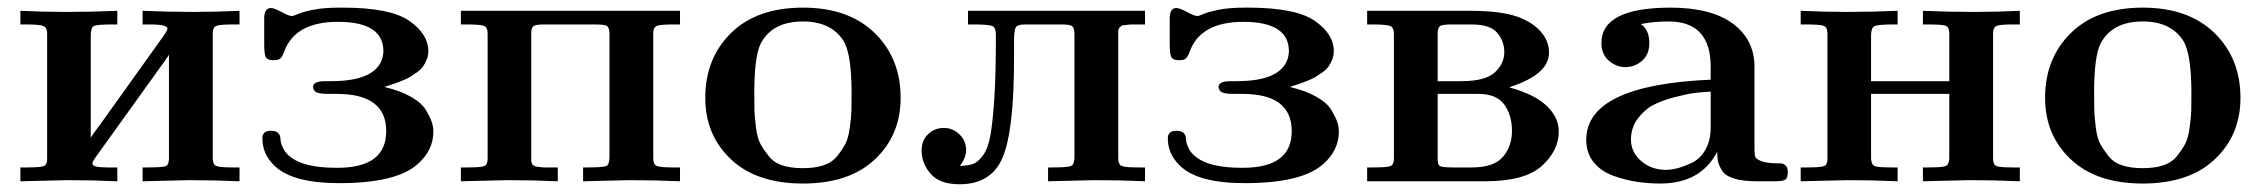

<svg xmlns="http://www.w3.org/2000/svg" viewBox="-20 -473 5899 501"><path d="M33.2 0V-36.1H49.8Q86.9 -36.1 95 -40Q103 -43.9 103 -58.1V-384.8Q103 -400.9 93.5 -405Q84 -409.2 47.9 -409.2H33.2V-444.8Q93.3 -441.9 153.8 -441.9Q219.7 -441.9 286.1 -444.8V-409.2H272Q231 -409.2 223.9 -404.5Q216.8 -399.9 216.8 -378.9V-113.8Q224.6 -126 241.2 -147.9L407.2 -379.9Q417 -394 417 -397.9Q417 -409.2 372.1 -409.2H352.1V-444.8Q418 -441.9 483.9 -441.9Q544.9 -441.9 605 -444.8V-409.2H587.9Q551.8 -409.2 543.5 -405Q535.2 -400.9 535.2 -387.2V-60.1Q535.2 -43.9 544.2 -40Q553.2 -36.1 587.9 -36.1H605V0Q539.1 -2.9 473.1 -2.9Q463.4 -2.9 352.1 0V-36.1H361.8Q404.8 -36.1 412.8 -39.6Q420.9 -43 420.9 -60.1V-330.1Q413.1 -317.9 397 -295.9L231 -64.9Q221.2 -51.8 221.2 -45.9Q221.2 -36.1 258.8 -36.1H286.1V0Q220.2 -2.9 154.8 -2.9Q144 -2.9 33.2 0Z M664.6 -111.8Q664.6 -131.8 686.5 -131.8Q700.7 -131.8 706.3 -125.5Q711.9 -119.1 711.9 -110.1Q711.9 -101.1 718.3 -87.2Q724.6 -73.2 739.7 -62Q775.9 -35.2 856.4 -35.2H860.8Q987.8 -35.2 987.8 -130.9Q987.8 -228 858.9 -228H834.5Q807.6 -228 800.8 -235.8Q796.9 -241.7 796.9 -246.1Q796.9 -261.2 828.6 -261.2H843.8Q962.9 -261.2 978.5 -324.2Q980.5 -334 980.5 -338.9Q980.5 -416 861.8 -416Q748 -416 720.7 -335.9Q715.8 -323.7 710.7 -319.8Q705.6 -315.9 693.8 -315.9Q677.7 -315.9 673.6 -324Q669.4 -332 669.4 -357.9V-424.8Q669.4 -451.7 686.5 -452.1Q695.3 -452.1 714.6 -441.7Q733.9 -431.2 741.7 -431.2Q745.6 -431.2 757.6 -436.5Q769.5 -441.9 797.1 -447.5Q824.7 -453.1 867.7 -453.1H873.5Q998.5 -453.1 1048.1 -418.5Q1097.7 -383.8 1097.7 -339.8Q1097.7 -328.6 1093.8 -318.4Q1089.8 -308.1 1084.2 -300Q1078.6 -292 1068.1 -284.4Q1057.6 -276.9 1050.5 -272.5Q1043.5 -268.1 1030.5 -262.9Q1017.6 -257.8 1012.2 -255.9Q1006.8 -253.9 994.6 -250L982.9 -246.1Q1024.9 -236.3 1052.7 -220.2Q1080.6 -204.1 1091.6 -185.5Q1102.5 -167 1106.7 -154.5Q1110.8 -142.1 1110.8 -129.9Q1110.8 -80.1 1068.8 -43.9Q1012.7 4.9 865.7 4.9Q740.7 4.9 694.8 -42Q664.6 -71.8 664.6 -111.8Z M1182.6 0V-36.1H1199.2Q1236.3 -36.1 1244.4 -40Q1252.4 -43.9 1252.4 -58.1V-384.8Q1252.4 -401.9 1242.9 -405.5Q1233.4 -409.2 1197.3 -409.2H1182.6V-444.8H1754.4V-409.2H1736.3Q1701.2 -409.2 1692.9 -405Q1684.6 -400.9 1684.6 -387.2V-60.1Q1684.6 -43.9 1693.6 -40Q1702.6 -36.1 1737.3 -36.1H1754.4V0Q1688.5 -2.9 1622.6 -2.9Q1612.8 -2.9 1501.5 0V-36.1H1511.2Q1554.2 -36.1 1562.3 -40Q1570.3 -43.9 1570.3 -64V-388.2Q1569.3 -402.3 1563 -405.8Q1556.6 -409.2 1529.3 -409.2H1399.4Q1377.4 -409.2 1371.8 -404.5Q1366.2 -399.9 1366.2 -386.2V-67.9Q1366.2 -64.9 1366.2 -59.6Q1366.2 -54.2 1366.2 -53Q1366.2 -51.8 1367.4 -47.9Q1368.7 -43.9 1369.6 -43.5Q1370.6 -43 1373.5 -40.5Q1376.5 -38.1 1379.9 -38.1Q1383.3 -38.1 1388.9 -37.1Q1394.5 -36.1 1400.9 -36.1Q1407.2 -36.1 1417.5 -36.1H1435.5V0Q1369.6 -2.9 1304.2 -2.9Q1293.5 -2.9 1182.6 0Z M1820.3 -217.8Q1820.3 -320.8 1887.7 -387Q1955.1 -453.1 2075.2 -453.1Q2194.3 -453.1 2262.2 -387Q2330.1 -320.8 2330.1 -217.8Q2330.1 -120.6 2263.2 -57.4Q2196.3 5.9 2075.2 5.9Q1954.1 5.9 1887.2 -57.4Q1820.3 -120.6 1820.3 -217.8ZM1948.2 -229Q1948.2 -199.2 1948.7 -183.6Q1949.2 -168 1952.6 -140.4Q1956.1 -112.8 1964.1 -97.9Q1972.2 -83 1985.6 -65.9Q1999 -48.8 2021.5 -41.5Q2043.9 -34.2 2075 -34.2Q2106 -34.2 2128.4 -41.5Q2150.9 -48.8 2164.6 -65.9Q2178.2 -83 2186 -97.9Q2193.8 -112.8 2197.5 -140.4Q2201.2 -168 2201.7 -183.6Q2202.1 -199.2 2202.1 -229Q2202.1 -332 2181.2 -366.2Q2148.9 -417 2075.2 -417Q1995.1 -417 1964.8 -358.9Q1948.2 -325.2 1948.2 -229Z M2384.8 -80.1Q2384.8 -106.9 2401.9 -123Q2418.9 -139.2 2442.9 -139.2Q2465.8 -139.2 2483.4 -122.6Q2501 -106 2501 -81.1Q2501 -62 2484.9 -40Q2507.8 -41 2519.8 -45.4Q2531.7 -49.8 2545.2 -67.9Q2558.6 -85.9 2564.7 -121.6Q2570.8 -157.2 2574.7 -218.5Q2578.6 -279.8 2578.6 -374V-381.8Q2578.6 -399.9 2570.3 -404.5Q2562 -409.2 2522 -409.2H2505.9V-444.8H2967.8V-409.2H2951.7Q2941.9 -409.2 2934.3 -409.2Q2926.8 -409.2 2921.4 -408.2Q2916 -407.2 2911.9 -407.2Q2907.7 -407.2 2905.3 -404.5Q2902.8 -401.9 2901.4 -401.4Q2899.9 -400.9 2898.9 -397Q2897.9 -393.1 2897.9 -392.1Q2897.9 -391.1 2897.9 -385Q2897.9 -378.9 2897.9 -377V-60.1Q2897.9 -43.9 2907 -40Q2916 -36.1 2950.7 -36.1H2967.8V0Q2901.9 -2.9 2835.9 -2.9Q2826.2 -2.9 2714.8 0V-36.1H2728Q2768.1 -36.1 2775.9 -40.5Q2783.7 -44.9 2783.7 -63V-382.8Q2783.7 -399.9 2777.8 -404.5Q2772 -409.2 2751 -409.2H2654.8Q2635.7 -409.2 2630.9 -402.1Q2626 -395 2626 -367.2V-319.8Q2626 -132.8 2596.4 -62.5Q2566.9 7.8 2483.9 7.8Q2432.1 7.8 2408.4 -19.5Q2384.8 -46.9 2384.8 -80.1Z M3027.3 -111.8Q3027.3 -131.8 3049.3 -131.8Q3063.5 -131.8 3069.1 -125.5Q3074.7 -119.1 3074.7 -110.1Q3074.7 -101.1 3081.1 -87.2Q3087.4 -73.2 3102.5 -62Q3138.7 -35.2 3219.2 -35.2H3223.6Q3350.6 -35.2 3350.6 -130.9Q3350.6 -228 3221.7 -228H3197.3Q3170.4 -228 3163.6 -235.8Q3159.7 -241.7 3159.7 -246.1Q3159.7 -261.2 3191.4 -261.2H3206.5Q3325.7 -261.2 3341.3 -324.2Q3343.3 -334 3343.3 -338.9Q3343.3 -416 3224.6 -416Q3110.8 -416 3083.5 -335.9Q3078.6 -323.7 3073.5 -319.8Q3068.4 -315.9 3056.6 -315.9Q3040.5 -315.9 3036.4 -324Q3032.2 -332 3032.2 -357.9V-424.8Q3032.2 -451.7 3049.3 -452.1Q3058.1 -452.1 3077.4 -441.7Q3096.7 -431.2 3104.5 -431.2Q3108.4 -431.2 3120.4 -436.5Q3132.3 -441.9 3159.9 -447.5Q3187.5 -453.1 3230.5 -453.1H3236.3Q3361.3 -453.1 3410.9 -418.5Q3460.4 -383.8 3460.4 -339.8Q3460.4 -328.6 3456.5 -318.4Q3452.6 -308.1 3447 -300Q3441.4 -292 3430.9 -284.4Q3420.4 -276.9 3413.3 -272.5Q3406.2 -268.1 3393.3 -262.9Q3380.4 -257.8 3375 -255.9Q3369.6 -253.9 3357.4 -250L3345.7 -246.1Q3387.7 -236.3 3415.5 -220.2Q3443.4 -204.1 3454.3 -185.5Q3465.3 -167 3469.5 -154.5Q3473.6 -142.1 3473.6 -129.9Q3473.6 -80.1 3431.6 -43.9Q3375.5 4.9 3228.5 4.9Q3103.5 4.9 3057.6 -42Q3027.3 -71.8 3027.3 -111.8Z M3547.4 0V-36.1H3564Q3601.1 -36.1 3609.1 -40Q3617.2 -43.9 3617.2 -58.1V-384.8Q3617.2 -400.9 3607.7 -405Q3598.1 -409.2 3563 -409.2H3547.4V-444.8H3817.4Q3895.5 -444.8 3940.4 -429.2Q3980.5 -414.1 4001.2 -389.6Q4022 -365.2 4022 -335.9Q4022 -279.8 3923.3 -247.1Q3919.4 -245.1 3918 -245.1Q3983.9 -227.1 4015.6 -197Q4047.4 -167 4047.4 -129.9Q4047.4 -80.1 4003.2 -40Q3959 0 3855 0ZM3731.4 -59.1Q3731.4 -43 3737.3 -39.6Q3743.2 -36.1 3771 -36.1H3821.3Q3878.4 -36.1 3901.9 -64Q3925.3 -91.8 3925.3 -131.8Q3925.3 -171.9 3905.3 -200Q3885.3 -228 3837.4 -228H3731.4ZM3731.4 -261.2H3793Q3856 -261.2 3880.6 -284.2Q3905.3 -307.1 3905.3 -336.9Q3905.3 -365.7 3886.7 -387.5Q3868.2 -409.2 3819.3 -409.2H3770Q3744.1 -409.2 3738.3 -405.5Q3732.4 -401.9 3731.4 -389.2Z M4119.1 -107.9Q4119.1 -251 4443.8 -265.1V-298.8Q4443.8 -417 4334 -417Q4294.9 -417 4261.7 -410.2Q4283.7 -395 4283.7 -360.8Q4283.7 -331.1 4264.9 -314.5Q4246.1 -297.9 4220.7 -297.9Q4197.8 -297.9 4178.2 -314.5Q4158.7 -331.1 4158.7 -360.8Q4158.7 -452.6 4337.9 -453.1Q4445.8 -453.1 4502 -411.1Q4558.1 -369.1 4558.1 -298.8V-84Q4558.1 -69.8 4560.1 -64Q4562 -58.1 4575.9 -52.5Q4589.8 -46.9 4619.1 -46.9Q4627.9 -46.9 4631.8 -45.9Q4635.7 -44.9 4640.4 -40Q4645 -35.2 4645 -23.9Q4645 -7.8 4637.9 -3.9Q4630.9 0 4612.8 0H4564.9Q4527.8 0 4504.9 -7.1Q4481.9 -14.2 4473.4 -28.1Q4464.8 -42 4462.9 -51.5Q4460.9 -61 4460.9 -77.1Q4418 5.9 4312 5.9Q4282.2 5.9 4252 1.5Q4221.7 -2.9 4189.7 -14.4Q4157.7 -25.9 4138.4 -49.8Q4119.1 -73.7 4119.1 -107.9ZM4235.8 -108.9Q4235.8 -75.7 4262.5 -52.7Q4289.1 -29.8 4327.1 -29.8Q4340.3 -29.8 4356.7 -33.9Q4373 -38.1 4394.5 -48.1Q4416 -58.1 4429.9 -82Q4443.8 -106 4443.8 -139.2V-233.9Q4421.9 -232.9 4402.3 -230.5Q4382.8 -228 4349.9 -219.5Q4316.9 -210.9 4293.9 -199Q4271 -187 4253.4 -163.3Q4235.8 -139.6 4235.8 -108.9Z M4678.7 0V-36.1H4695.3Q4732.4 -36.1 4740.5 -40Q4748.5 -43.9 4748.5 -58.1V-384.8Q4748.5 -401.9 4739 -405.5Q4729.5 -409.2 4693.4 -409.2H4678.7V-444.8Q4738.8 -441.9 4799.3 -441.9Q4865.2 -441.9 4931.6 -444.8V-409.2H4920.4Q4879.4 -409.2 4870.8 -404.5Q4862.3 -399.9 4862.3 -379.9V-261.2H5066.4V-389.2Q5065.4 -403.3 5055.9 -406.2Q5046.4 -409.2 5008.3 -409.2H4997.6V-444.8Q5063.5 -441.9 5129.4 -441.9Q5190.4 -441.9 5250.5 -444.8V-409.2H5232.4Q5197.3 -409.2 5189 -405Q5180.7 -400.9 5180.7 -387.2V-59.1Q5180.7 -43 5189.7 -39.6Q5198.7 -36.1 5233.4 -36.1H5250.5V0Q5184.6 -2.9 5118.7 -2.9Q5108.9 -2.9 4997.6 0V-36.1H5010.7Q5047.9 -36.1 5056.6 -39.6Q5065.4 -43 5066.4 -59.1V-228H4862.3V-59.1Q4863.3 -43 4871.8 -39.6Q4880.4 -36.1 4918.5 -36.1H4931.6V0Q4865.7 -2.9 4800.3 -2.9Q4789.6 -2.9 4678.7 0Z M5316.4 -217.8Q5316.4 -320.8 5383.8 -387Q5451.2 -453.1 5571.3 -453.1Q5690.4 -453.1 5758.3 -387Q5826.2 -320.8 5826.2 -217.8Q5826.2 -120.6 5759.3 -57.4Q5692.4 5.9 5571.3 5.9Q5450.2 5.9 5383.3 -57.4Q5316.4 -120.6 5316.4 -217.8ZM5444.3 -229Q5444.3 -199.2 5444.8 -183.6Q5445.3 -168 5448.7 -140.4Q5452.1 -112.8 5460.2 -97.9Q5468.3 -83 5481.7 -65.9Q5495.1 -48.8 5517.6 -41.5Q5540 -34.2 5571 -34.2Q5602.1 -34.2 5624.5 -41.5Q5647 -48.8 5660.6 -65.9Q5674.3 -83 5682.1 -97.9Q5689.9 -112.8 5693.6 -140.4Q5697.3 -168 5697.8 -183.6Q5698.2 -199.2 5698.2 -229Q5698.2 -332 5677.2 -366.2Q5645 -417 5571.3 -417Q5491.2 -417 5460.9 -358.9Q5444.3 -325.2 5444.3 -229Z"/></svg>

Font: CMU Serif
Style: Bold
Weight: 700
Version: Version 0.7.0